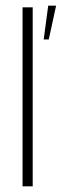

<svg xmlns="http://www.w3.org/2000/svg" viewBox="-20 -661 219 681"><path d="M60 0V-635H96V0ZM135 -521 151 -641H179L153 -521Z"/></svg>

Font: Alumni Sans ExtraLight
Style: Regular
Weight: 250
Version: Version 1.018